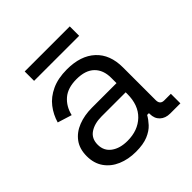

<svg xmlns="http://www.w3.org/2000/svg" viewBox="-175 -775 925 925"><g transform="rotate(-45 287.5 -312.5)"><path d="M233.8 14Q182.2 14 140.6 -3.8Q99 -21.5 74.9 -55.9Q50.8 -90.2 50.8 -139Q50.8 -188.5 74.9 -221.1Q99 -253.8 140.6 -270.1Q182.2 -286.5 233.8 -286.5H401.2V-322.8Q401.2 -375.8 370.2 -406.1Q339.2 -436.5 278.5 -436.5Q218.8 -436.5 184.9 -407.5Q151 -378.5 139.5 -330.2L67 -352.8Q79 -394.5 105.1 -428.2Q131.2 -462 174.6 -482.2Q218 -502.5 279 -502.5Q372.5 -502.5 424.6 -454.2Q476.8 -406 476.8 -318.2V-95Q476.8 -65 504.8 -65H550V0H481Q448.5 0 429 -18.4Q409.5 -36.8 409.5 -68.2V-73.8H397.2Q386.5 -54.2 367.6 -33.6Q348.8 -13 316.5 0.5Q284.2 14 233.8 14ZM242.2 -52Q313.2 -52 357.2 -94.2Q401.2 -136.5 401.2 -212.5V-224H236.8Q189 -224 158.1 -203.4Q127.2 -182.8 127.2 -140.8Q127.2 -98.8 159.1 -75.4Q191 -52 242.2 -52ZM435.2 -575H128.2V-639H435.2Z"/></g></svg>

Font: Space Grotesk Variable Light
Style: Regular
Weight: 300
Designer: Florian Karsten
Foundry: Florian Karsten
Version: Version 2.000